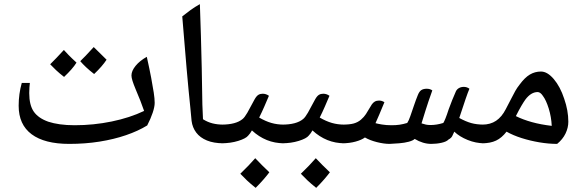

<svg xmlns="http://www.w3.org/2000/svg" viewBox="-20 -694 2808 926"><path d="M314 0Q195 0 132.5 -46.5Q70 -93 70 -184Q70 -241 85 -294H124Q123 -290 122 -273Q121 -256 121 -245Q121 -187 143 -155.5Q165 -124 213 -107Q237 -99 269 -94.5Q301 -90 340 -90Q431 -90 518.5 -108Q606 -126 675 -159Q668 -180 657 -208Q646 -236 634 -264Q624 -288 619 -304Q614 -320 614 -330Q614 -352 634 -376.5Q654 -401 688 -420Q701 -362 709 -319.5Q717 -277 721.5 -247.5Q726 -218 726 -198Q726 -179 716.5 -150.5Q707 -122 690 -89Q646 -62 587.5 -42Q529 -22 460 -11Q391 0 314 0ZM434 -337Q412 -354 395.5 -369.5Q379 -385 367 -399Q377 -408 393 -425Q409 -442 432 -467Q439 -460 454.5 -445Q470 -430 494 -406Q473 -374 434 -337ZM289 -323Q267 -340 250 -356Q233 -372 222 -384Q237 -399 253 -415.5Q269 -432 288 -453Q295 -445 310 -429.5Q325 -414 349 -392Q339 -376 324 -359Q309 -342 289 -323Z M1057 -3Q1011 -3 978 -16.5Q945 -30 926.5 -54.5Q908 -79 904 -111Q902 -137 898 -174.5Q894 -212 889.5 -259.5Q885 -307 880 -363.5Q875 -420 870 -483Q865 -546 859 -615Q878 -630 899 -645.5Q920 -661 944 -674Q947 -597 949 -521.5Q951 -446 953 -364.5Q955 -283 956 -190L959 -119Q981 -105 1005 -99Q1029 -93 1057 -93Q1065 -93 1065 -85V-11Q1065 -3 1057 -3Z M1048 -3Q1040 -3 1040 -11V-85Q1040 -93 1048 -93Q1118 -93 1150 -120Q1160 -128 1173 -150.5Q1186 -173 1208 -215Q1217 -231 1226 -236.5Q1235 -242 1247 -242Q1263 -242 1277 -232Q1266 -206 1254.5 -179.5Q1243 -153 1230 -127Q1261 -109 1289 -101Q1317 -93 1349 -93Q1357 -93 1357 -85V-11Q1357 -3 1349 -3Q1262 -3 1195 -65Q1191 -58 1186.5 -51.5Q1182 -45 1177 -40Q1166 -26 1129 -14.5Q1092 -3 1048 -3ZM1213 212Q1189 193 1171 176Q1153 159 1139 144Q1161 123 1178.5 104.5Q1196 86 1211 69Q1243 103 1279 137Q1267 153 1250.5 172Q1234 191 1213 212Z M1340 -3Q1332 -3 1332 -11V-85Q1332 -93 1340 -93Q1410 -93 1442 -120Q1452 -128 1465 -150.5Q1478 -173 1500 -215Q1509 -231 1518 -236.5Q1527 -242 1539 -242Q1555 -242 1569 -232Q1558 -206 1546.5 -179.5Q1535 -153 1522 -127Q1553 -109 1581 -101Q1609 -93 1641 -93Q1649 -93 1649 -85V-11Q1649 -3 1641 -3Q1554 -3 1487 -65Q1483 -58 1478.5 -51.5Q1474 -45 1469 -40Q1458 -26 1421 -14.5Q1384 -3 1340 -3ZM1505 212Q1481 193 1463 176Q1445 159 1431 144Q1453 123 1470.5 104.5Q1488 86 1503 69Q1535 103 1571 137Q1559 153 1542.5 172Q1526 191 1505 212Z M1859 0Q1832 0 1798 -8.5Q1764 -17 1740 -31Q1724 -19 1694.5 -11Q1665 -3 1632 -3Q1624 -3 1624 -11V-85Q1624 -93 1632 -93Q1666 -93 1686 -98.5Q1706 -104 1721 -117Q1736 -130 1745 -144Q1754 -158 1773 -190Q1779 -199 1787.5 -204Q1796 -209 1808 -209Q1822 -209 1834 -201Q1820 -166 1809 -141Q1798 -116 1791 -100Q1801 -97 1822 -93.5Q1843 -90 1868 -90Q1890 -90 1907 -92.5Q1924 -95 1944 -101Q1951 -111 1959 -134Q1967 -157 1976.5 -185Q1986 -213 1995 -235Q2002 -253 2012 -259.5Q2022 -266 2038 -266Q2054 -266 2065 -258Q2059 -242 2046.5 -205Q2034 -168 2013 -99Q2025 -95 2034.5 -93Q2044 -91 2057 -91Q2086 -91 2118 -101Q2122 -107 2128.5 -123Q2135 -139 2144 -167Q2152 -189 2161 -211.5Q2170 -234 2179 -254Q2184 -264 2194 -269.5Q2204 -275 2217 -275Q2232 -275 2244 -266Q2237 -250 2225.5 -216.5Q2214 -183 2195 -125Q2226 -108 2252.5 -100.5Q2279 -93 2315 -93Q2323 -93 2323 -85V-11Q2323 -3 2315 -3Q2275 -3 2235.5 -19Q2196 -35 2171 -59Q2166 -47 2161 -37.5Q2156 -28 2143 -21Q2134 -11 2110 -5.5Q2086 0 2060 0Q2020 0 1980 -24Q1972 -16 1951.5 -10.5Q1931 -5 1906 -3Q1881 -1 1859 0Z M2667 0Q2626 0 2581.5 -7.5Q2537 -15 2496 -28Q2455 -41 2423 -59Q2400 -29 2372.5 -16Q2345 -3 2306 -3Q2298 -3 2298 -11V-85Q2298 -93 2306 -93Q2345 -93 2372.5 -111.5Q2400 -130 2419 -167Q2435 -197 2445.5 -218Q2456 -239 2465 -255Q2474 -271 2486 -286Q2511 -320 2535.5 -334.5Q2560 -349 2589 -349Q2620 -349 2651 -312.5Q2682 -276 2701 -218Q2721 -161 2721 -107Q2721 -78 2707.5 -50Q2694 -22 2667 0ZM2641 -87Q2639 -130 2626.5 -170.5Q2614 -211 2598 -232Q2586 -250 2573 -250Q2541 -250 2514 -214Q2506 -203 2494.5 -183.5Q2483 -164 2468 -134Q2502 -117 2545.5 -105Q2589 -93 2641 -87Z"/></svg>

Font: Noto Naskh Arabic Medium
Style: Regular
Weight: 500
Designer: Monotype Design Team, David Williams, Mohamad Dakak and Nizar Qandah
Foundry: Monotype Imaging Inc.
Version: Version 2.016